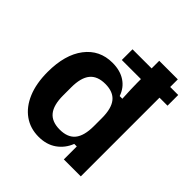

<svg xmlns="http://www.w3.org/2000/svg" viewBox="-198 -866 1016 1016"><g transform="rotate(45 310.5 -358.0)"><path d="M248 10Q185 10 138 -23.5Q91 -57 65 -119Q39 -181 39 -266.6Q39 -396 95.5 -470Q152 -544 248 -544Q305 -544 344 -518.5Q383 -493 399 -446H419Q417 -485 416 -511.6Q415 -538.3 415 -561V-726H554V0H427V-97H408Q389 -48 348 -19Q307 10 248 10ZM300.1 -96Q359.2 -96 387.1 -130.4Q415 -164.8 415 -237V-297Q415 -369.2 387.1 -403.6Q359.2 -438 300.1 -438Q241 -438 213 -403.6Q185 -369.2 185 -297V-237Q185 -164.8 213 -130.4Q241 -96 300.1 -96ZM272 -589V-669H614V-589Z"/></g></svg>

Font: Mozilla Text ExtraLight
Style: Regular
Weight: 200
Designer: Studio DRAMA
Foundry: Studio DRAMA
Version: Version 1.000